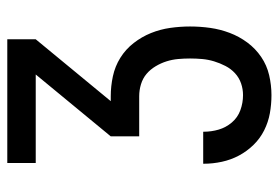

<svg xmlns="http://www.w3.org/2000/svg" viewBox="-142 -634 783 540"><g transform="rotate(-90 250.0 -363.5)"><path d="M253 8Q227 8 202 3.5Q177 -1 154 -12.5Q131 -24 113 -42.5Q95 -61 83 -83.5Q71 -106 65.5 -131.5Q60 -157 60 -182V-184H150V-183Q150 -161 156 -140.5Q162 -120 176 -103.5Q190 -87 210.5 -79.5Q231 -72 253 -72Q270 -72 286 -77.5Q302 -83 314.5 -94.5Q327 -106 335 -121.5Q343 -137 348 -153.5Q353 -170 354.5 -187Q356 -204 356 -221Q356 -238 354.5 -254.5Q353 -271 348 -287Q343 -303 334 -318Q325 -333 312.5 -343.5Q300 -354 283.5 -359Q267 -364 250 -364H137V-444L311 -655H62V-735H410V-655L236 -444H250Q278 -444 306 -438Q334 -432 358 -417Q382 -402 399.5 -379.5Q417 -357 427.5 -331Q438 -305 442 -277Q446 -249 446 -221Q446 -192 442 -164Q438 -136 428 -109.5Q418 -83 401 -60Q384 -37 360.5 -21Q337 -5 309 1.5Q281 8 253 8Z"/></g></svg>

Font: Iosevka Custom Medium
Style: Regular
Weight: 500
Monospace: yes
Designer: Belleve Invis
Foundry: Belleve Invis
Version: Version 32.5.0; ttfautohint (v1.8.4)